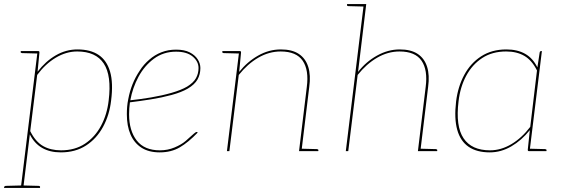

<svg xmlns="http://www.w3.org/2000/svg" viewBox="-41 -740 2747 940"><path d="M61 180 143 -490H146Q153 -490 152 -482L143 -389Q182 -440 232 -469Q282 -498 338 -498Q402 -498 442 -471Q482 -444 498 -389Q514 -334 503 -248Q495 -177 463.5 -119Q432 -61 380 -27.5Q328 6 257 6Q203 6 165 -16Q127 -38 105 -82L73 180ZM258 -4Q326 -4 375 -36.5Q424 -69 453.5 -124Q483 -179 491 -248Q506 -370 467 -429Q428 -488 337 -488Q283 -488 232 -457.5Q181 -427 141 -373L107 -98Q133 -46 170 -25Q207 -4 258 -4ZM146 -490 144 -478 67 -480Q65 -480 62.5 -481.5Q60 -483 60 -485L61 -490ZM-21 180V175Q-20 173 -17.5 171.5Q-15 170 -13 170L64 168V180ZM70 180 72 168 149 170Q151 170 153.5 171.5Q156 173 155 175V180Z M741 6Q687 6 651.5 -17Q616 -40 598 -81.5Q580 -123 580 -181Q580 -199 581.5 -217.5Q583 -236 587 -255Q594 -293 608 -328Q622 -363 643 -394Q653 -410 665 -423.5Q677 -437 690 -448Q716 -471 749 -484Q782 -497 821 -497Q862 -497 888 -483.5Q914 -470 927 -449.5Q940 -429 940 -407Q940 -376 926 -351Q912 -326 878 -306Q847 -288 799 -275Q751 -262 697.5 -253.5Q644 -245 595 -239Q593 -225 592 -210Q591 -195 591 -181Q591 -100 628.5 -52Q666 -4 742 -4Q780 -4 813.5 -18Q847 -32 868 -50Q876 -57 887 -67Q898 -77 908 -85.5Q918 -94 921 -94Q924 -94 926 -92L927 -91Q881 -43 839 -18.5Q797 6 741 6ZM597 -249Q645 -254 698.5 -263Q752 -272 799 -285.5Q846 -299 875 -316Q906 -335 918.5 -357.5Q931 -380 931 -407Q931 -439 902.5 -463Q874 -487 821 -487Q759 -487 712.5 -452.5Q666 -418 637 -364Q608 -310 597 -249Z M1070 0 1130 -490H1133Q1140 -490 1139 -482L1130 -388Q1170 -438 1223 -468Q1276 -498 1334 -498Q1389 -498 1422 -476Q1455 -454 1468 -413Q1481 -372 1473 -314L1435 0H1423L1461 -314Q1472 -397 1441 -442.5Q1410 -488 1333 -488Q1276 -488 1223.5 -457.5Q1171 -427 1128 -373L1082 0ZM1432 0 1434 -12 1511 -10Q1513 -10 1515.5 -8.5Q1518 -7 1518 -5L1517 0ZM1133 -490 1131 -478 1054 -480Q1052 -480 1049.5 -481.5Q1047 -483 1047 -485L1048 -490Z M1652 0 1740 -720H1752L1712 -388Q1751 -438 1805 -468Q1859 -498 1916 -498Q1971 -498 2004 -476Q2037 -454 2050 -413Q2063 -372 2055 -314L2017 0H2005L2043 -314Q2054 -397 2023 -442.5Q1992 -488 1915 -488Q1858 -488 1805.5 -457.5Q1753 -427 1710 -373L1664 0ZM2014 0 2016 -12 2093 -10Q2095 -10 2097.5 -8.5Q2100 -7 2100 -5L2099 0ZM1743 -720 1741 -708 1664 -710Q1662 -710 1659.5 -711.5Q1657 -713 1658 -715V-720Z M2357 6Q2293 6 2253 -21.5Q2213 -49 2197.5 -104.5Q2182 -160 2192 -244Q2201 -316 2232 -373.5Q2263 -431 2315 -464.5Q2367 -498 2438 -498Q2492 -498 2530 -476.5Q2568 -455 2590 -410L2601 -482Q2602 -490 2609 -490H2612L2552 0H2549Q2542 0 2543 -8L2553 -103Q2513 -53 2462.5 -23.5Q2412 6 2357 6ZM2358 -4Q2412 -4 2463 -34.5Q2514 -65 2555 -119L2588 -395Q2563 -445 2526 -466.5Q2489 -488 2437 -488Q2369 -488 2320 -456Q2271 -424 2241.5 -369Q2212 -314 2204 -244Q2189 -122 2228.5 -63Q2268 -4 2358 -4ZM2549 0 2551 -12 2628 -10Q2630 -10 2632.5 -8.5Q2635 -7 2635 -5L2634 0Z"/></svg>

Font: Aleo Thin
Style: Italic
Weight: 250
Italic angle: -7°
Designer: Alessio Laiso
Foundry: Alessio Laiso
Version: Version 2.001;gftools[0.9.29]